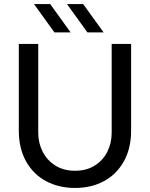

<svg xmlns="http://www.w3.org/2000/svg" viewBox="-20 -917 741 949"><path d="M351 12Q270 12 207 -22Q144 -56 108.5 -120Q73 -184 73 -271V-700H169V-261Q169 -210 191 -167Q213 -124 254 -98.5Q295 -73 351 -73Q407 -73 448 -98.5Q489 -124 510.5 -167Q532 -210 532 -261V-700H628V-271Q628 -184 592.5 -120Q557 -56 494.5 -22Q432 12 351 12ZM412 -757 311 -897H391L492 -757ZM249 -757 148 -897H228L329 -757Z"/></svg>

Font: MuseoModerno Thin
Style: Regular
Weight: 400
Version: Version 1.003